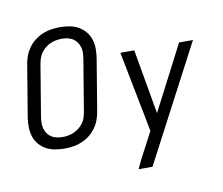

<svg xmlns="http://www.w3.org/2000/svg" viewBox="-97 -863 1394 1198"><g transform="rotate(-10 600.0 -264.0)"><path d="M254 8Q222 8 192 2.5Q162 -3 137 -17Q112 -31 93 -53.5Q74 -76 65.5 -104Q57 -132 56.5 -162.5Q56 -193 61 -225L115 -550Q119 -577 129 -603.5Q139 -630 156 -653.5Q173 -677 196.5 -695Q220 -713 246.5 -724Q273 -735 300.5 -739Q328 -743 355 -743Q387 -743 417 -737.5Q447 -732 472 -718Q497 -704 516 -681.5Q535 -659 544 -631Q553 -603 553 -572.5Q553 -542 548 -510L494 -185Q490 -158 480 -131.5Q470 -105 453 -81.5Q436 -58 412.5 -40Q389 -22 362.5 -11Q336 0 308.5 4Q281 8 254 8ZM254 -65Q272 -65 291 -68.5Q310 -72 327 -79.5Q344 -87 359.5 -99.5Q375 -112 386.5 -128Q398 -144 403.5 -161.5Q409 -179 412 -197L466 -522Q469 -542 470 -560.5Q471 -579 465.5 -596.5Q460 -614 450 -628.5Q440 -643 425 -652.5Q410 -662 392 -666Q374 -670 355 -670Q337 -670 318 -666.5Q299 -663 282 -655.5Q265 -648 249.5 -635.5Q234 -623 223 -607Q212 -591 206 -573.5Q200 -556 197 -538L143 -213Q140 -193 139.5 -174.5Q139 -156 144 -138.5Q149 -121 159 -106.5Q169 -92 184 -82.5Q199 -73 217 -69Q235 -65 254 -65ZM686 215Q703 177 722.5 139.5Q742 102 762 65L800 -8L700 -520H788L860 -110L1072 -520H1160L774 215Z"/></g></svg>

Font: Iosevka Aile
Style: Italic
Weight: 400
Italic angle: -9°
Designer: Belleve Invis
Foundry: Belleve Invis
Version: Version 28.0.1; ttfautohint (v1.8.4)